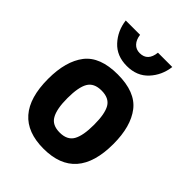

<svg xmlns="http://www.w3.org/2000/svg" viewBox="-213 -838 957 957"><g transform="rotate(45 266.0 -359.0)"><path d="M89 -444Q142 -512 266 -512Q390 -512 443 -443.5Q496 -375 496 -251Q496 12 266 12Q36 12 36 -251Q36 -375 89 -444ZM193 -138Q213 -102 266 -102Q319 -102 339.5 -138Q360 -174 360 -251Q360 -328 339.5 -363Q319 -398 266 -398Q213 -398 192.5 -363Q172 -328 172 -251Q172 -174 193 -138ZM268 -664Q324 -664 331 -730H432Q424 -665 381.5 -619Q339 -573 268 -573Q197 -573 154.5 -619Q112 -665 104 -730H205Q209 -699 225.5 -681.5Q242 -664 268 -664Z"/></g></svg>

Font: Titillium Web[RUS by Daymarius]
Style: Bold
Weight: 700
Designer: Cyrillization by Daymarius
Foundry: Cyrillization by Daymarius
Version: Version 1.002 September 11, 2018